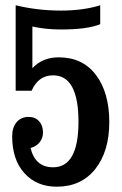

<svg xmlns="http://www.w3.org/2000/svg" viewBox="-20 -704 460 724"><path d="M201.2 -487.8Q292 -487.8 342 -421.1Q392.1 -354.5 392.1 -244.1Q392.1 -132.8 339.1 -66.4Q286.1 0 193.8 0Q118.2 0 72 -51Q25.9 -102.1 25.9 -189.9Q25.9 -223.6 42.7 -243.4Q59.6 -263.2 87.9 -263.2Q112.8 -263.2 127.4 -246.8Q142.1 -230.5 142.1 -204.1Q142.1 -184.1 130.1 -168.2Q118.2 -152.3 95.2 -146Q112.8 -73.2 180.2 -73.2Q275.9 -73.2 275.9 -245.1Q275.9 -419.9 180.2 -419.9Q124.5 -419.9 99.1 -361.8H39.1V-684.1Q121.6 -664.1 210 -664.1Q293.9 -664.1 357.9 -684.1V-612.8Q309.6 -592.8 210 -592.8Q152.3 -592.8 102.1 -604V-446.8Q140.1 -487.8 201.2 -487.8Z"/></svg>

Font: Margherita Bold
Style: Regular
Weight: 700
Designer: James Puckett
Foundry: Dunwich Type Founders
Version: Version 1.008;hotconv 1.0.109;makeotfexe 2.5.65596